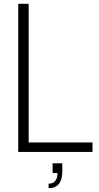

<svg xmlns="http://www.w3.org/2000/svg" viewBox="-20 -800 522 1011"><path d="M467 0H76V-780H131V-50H467ZM236 191V167Q282 167 283 111H257V60H308V102Q308 147 289.5 169Q271 191 236 191Z"/></svg>

Font: Tanohe Sans Light
Style: Regular
Weight: 300
Designer: Village Type and Design LLC & Cristiano Sobral
Foundry: Cooper Hewitt Smithsonian Design Museum
Version: Version 1.00;September 29, 2021;FontCreator 13.0.0.2655 64-b